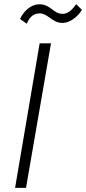

<svg xmlns="http://www.w3.org/2000/svg" viewBox="-20 -910 417 930"><path d="M77 -818 110 -795C118 -816 134 -844 170 -845C171 -845 172 -845 173 -845C211 -845 232 -801 279 -799C280 -799 282 -799 283 -799C320 -799 357 -830 377 -862L349 -890C332 -865 311 -844 286 -843C285 -843 284 -843 282 -843C240 -843 224 -889 173 -889C172 -889 170 -889 169 -889C129 -889 93 -854 77 -818ZM172 -700 53 0H106L227 -700Z"/></svg>

Font: Jost Light
Style: Italic
Weight: 300
Italic angle: -5°
Version: Version 3.710